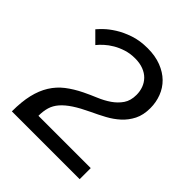

<svg xmlns="http://www.w3.org/2000/svg" viewBox="-196 -850 981 981"><g transform="rotate(45 294.5 -359.5)"><path d="M46 0Q46 -70 58 -121Q70 -172 94 -210.5Q118 -249 153.5 -276.5Q189 -304 236 -327Q269 -343 305 -358Q341 -373 370 -393Q399 -413 418 -440.5Q437 -468 437 -510Q437 -536 428.5 -559Q420 -582 403 -599.5Q386 -617 360 -627Q334 -637 300 -637Q265 -637 235 -627.5Q205 -618 180.5 -603.5Q156 -589 138 -572.5Q120 -556 108 -541L51 -598Q59 -608 79.5 -628Q100 -648 132.5 -668.5Q165 -689 209 -704Q253 -719 309 -719Q364 -719 406.5 -702.5Q449 -686 477.5 -658Q506 -630 520.5 -592Q535 -554 535 -512Q535 -462 517 -426.5Q499 -391 470.5 -365Q442 -339 406 -319.5Q370 -300 333 -283Q282 -259 248.5 -237Q215 -215 194.5 -191.5Q174 -168 166 -141Q158 -114 158 -80H536V0Z"/></g></svg>

Font: Boldmen Medium
Style: Regular
Weight: 400
Designer: Matt McInerney, Pablo Impallari, Rodrigo Fuenzalida
Foundry: LIVING CONCEPT
Version: Version 1.000